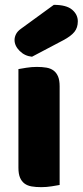

<svg xmlns="http://www.w3.org/2000/svg" viewBox="-20 -764 341 792"><path d="M202 -744Q254 -744 277.5 -724Q301 -704 301 -676Q301 -650 287 -632.5Q273 -615 241 -598L112 -530Q82 -533 61 -554Q40 -575 40 -599Q40 -611 46 -623Q52 -635 66 -645ZM226 -1Q215 1 193.5 4.5Q172 8 150 8Q128 8 110.5 5Q93 2 81 -7Q69 -16 62.5 -31.5Q56 -47 56 -72V-479Q67 -481 88.5 -484.5Q110 -488 132 -488Q154 -488 171.5 -485Q189 -482 201 -473Q213 -464 219.5 -448.5Q226 -433 226 -408Z"/></svg>

Font: Baloo Tamma
Style: Regular
Weight: 400
Designer: Divya Kowshik and Ek Type
Foundry: Ek Type
Version: Version 1.007;PS 1.000;hotconv 1.0.88;makeotf.lib2.5.647800